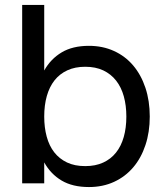

<svg xmlns="http://www.w3.org/2000/svg" viewBox="-20 -740 664 775"><path d="M69.5 -720H158.5V-455.5Q184.5 -502 228.8 -528.5Q273 -555 339 -555Q394.5 -555 440 -534.2Q485.5 -513.5 517.5 -475.8Q549.5 -438 567 -385.5Q584.5 -333 584.5 -269.5Q584.5 -207 567.2 -154.8Q550 -102.5 518 -64.8Q486 -27 440.5 -6Q395 15 339 15Q273 15 228.8 -11.2Q184.5 -37.5 158.5 -84.5V0H69.5ZM324 -470.5Q283 -470.5 252 -456.2Q221 -442 200.2 -415.8Q179.5 -389.5 169 -352.5Q158.5 -315.5 158.5 -269.5Q158.5 -225.5 168.5 -188.5Q178.5 -151.5 199 -125.2Q219.5 -99 250.5 -84.2Q281.5 -69.5 324 -69.5Q365.5 -69.5 396.5 -83.8Q427.5 -98 448.2 -124Q469 -150 479.5 -187Q490 -224 490 -269.5Q490 -314 479.8 -351Q469.5 -388 448.8 -414.5Q428 -441 397 -455.8Q366 -470.5 324 -470.5Z"/></svg>

Font: Vela Sans Med
Style: Regular
Weight: 500
Designer: Principal design: Mikhail Sharanda - project Manrope.
Design modification: Ravid Balaliev
Foundry: Mikhail Sharanda
Version: Version 1.001